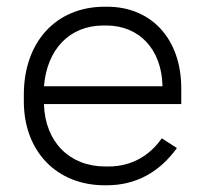

<svg xmlns="http://www.w3.org/2000/svg" viewBox="-20 -546 611 572"><path d="M292 6H298C386 6 456 -34 507 -105L462 -134C427 -84 374 -50 303 -50H294C187 -50 115 -123 111 -234V-236H520V-283C520 -429 432 -526 299 -526H292C147 -526 51 -421 51 -264V-244C51 -96 148 6 292 6ZM111 -289C120 -399 187 -470 288 -470H297C395 -470 461 -399 464 -292V-289Z"/></svg>

Font: Fixel Text Light
Style: Regular
Weight: 300
Width: 4
Designer: AlfaBravo + MacPaw
Foundry: Kyrylo Tkachov, Marchela Mozhyna, Serhii Makarenko, Maria Weinstein, Zakhar Kryvoshyya
Version: Version 1.211